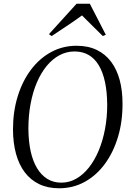

<svg xmlns="http://www.w3.org/2000/svg" viewBox="-20 -997 694 1028"><path d="M296.5 11Q236 11 190 -11Q144 -33 112.8 -74.2Q81.5 -115.5 65.8 -173.2Q50 -231 49.5 -302.5Q49.5 -399.5 74.8 -481.2Q100 -563 145.8 -623.8Q191.5 -684.5 253.8 -718.2Q316 -752 390 -752Q451.5 -752 497.8 -729.8Q544 -707.5 574.8 -666.5Q605.5 -625.5 620.8 -568.8Q636 -512 636 -442.5Q636.5 -346.5 611.8 -264Q587 -181.5 541.8 -119.8Q496.5 -58 434 -23.5Q371.5 11 296.5 11ZM308.5 -19Q351 -19 388.5 -40.5Q426 -62 456.2 -100.2Q486.5 -138.5 508.5 -191Q530.5 -243.5 542.2 -305.8Q554 -368 554 -436Q553.5 -504.5 542.2 -557.5Q531 -610.5 509 -647.2Q487 -684 454.5 -702.8Q422 -721.5 379 -721.5Q336.5 -721.5 298.8 -701.5Q261 -681.5 230.2 -644.2Q199.5 -607 177.5 -555.5Q155.5 -504 143.8 -441.2Q132 -378.5 132 -307.5Q132.5 -240 144.2 -186.8Q156 -133.5 178.8 -96Q201.5 -58.5 234 -38.8Q266.5 -19 308.5 -19ZM242 -814 390 -977H461L546.5 -811L530.5 -804Q503.5 -831 475.5 -858.2Q447.5 -885.5 419 -914.5Q383.5 -888.5 344 -862Q304.5 -835.5 256.5 -804Z"/></svg>

Font: Merriweather 120pt Light
Style: Italic
Weight: 300
Italic angle: -7.8°
Version: Version 2.101